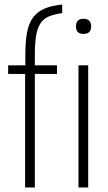

<svg xmlns="http://www.w3.org/2000/svg" viewBox="-20 -829 479 849"><path d="M349 -679Q316 -679 316 -712Q316 -746 349 -746Q383 -746 383 -712Q383 -679 349 -679ZM327 -540H370V0H327ZM91 -502H16V-540H92V-584Q92 -644 99.5 -685Q107 -726 126 -751.5Q145 -777 176 -790.5Q207 -804 255 -809V-771Q219 -766 195.5 -756Q172 -746 158.5 -725Q145 -704 139.5 -670.5Q134 -637 134 -585V-540H232V-502H134V0H91Z"/></svg>

Font: Encode Sans Compressed
Style: ExtraLight
Weight: 200
Designer: Pablo Impallari, Andres Torresi
Foundry: Pablo Impallari, Andres Torresi
Version: Version 1.000; ttfautohint (v1.00) -l 8 -r 50 -G 200 -x 14 -